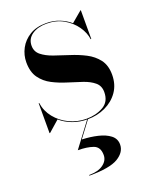

<svg xmlns="http://www.w3.org/2000/svg" viewBox="-137 -547 701 879"><g transform="rotate(-20 214.0 -107.5)"><path d="M238 188.6Q238 148.9 208.1 138.2Q178.2 127.6 134 127.6L224 7.6H228L168 87.6Q208.9 89.1 244.7 97.6Q280.5 106 302.8 123.3Q325 140.6 325 168.6Q325 206.1 284.4 230.7Q243.8 255.2 144 255.2V251.9Q188.2 251.9 213.1 233.8Q238 215.6 238 188.6ZM41.8 10H39.2V-136H41.8Q47.6 -95.4 73.5 -63.2Q99.4 -31.1 138.1 -12.6Q176.9 6 221.2 6Q267.5 6 303.2 -14.2Q339 -34.4 339 -81.6Q339 -111.9 318.1 -129.3Q297.2 -146.8 264.3 -158Q231.4 -169.2 194.5 -180.4Q157.6 -191.6 124.7 -208.6Q91.8 -225.6 70.9 -254.6Q50 -283.5 50 -331Q50 -366 66.7 -397.6Q83.4 -429.1 115.9 -449.1Q148.5 -469 196 -469Q231.8 -469 261.2 -457.2Q290.6 -445.4 312.5 -426.4L364.2 -470H366.2V-330H363.2Q359.2 -362 337.6 -393.3Q315.9 -424.6 279.8 -445.3Q243.8 -466 196.6 -466Q153.9 -466 126.2 -446.8Q98.6 -427.5 98.6 -394Q98.6 -365.2 120.4 -347.8Q142.1 -330.4 176.4 -318.3Q210.8 -306.2 249.3 -294.1Q287.9 -282 322.2 -264.3Q356.5 -246.6 378.2 -218.1Q400 -189.5 400 -144Q400 -96.5 376.1 -61.9Q352.1 -27.4 312.3 -8.7Q272.5 10 225 10Q186.8 10 153.4 -2.4Q120 -14.8 94.9 -36.6Z"/></g></svg>

Font: Bodoni* 72 Medium
Style: Regular
Weight: 500
Version: Version 1.002; ttfautohint (v0.97) -l 8 -r 50 -G 200 -x 14 -